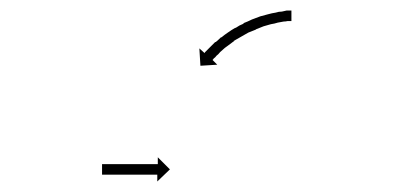

<svg xmlns="http://www.w3.org/2000/svg" viewBox="-20 -582 754 365"><path d="M175 -270Q176 -270 179 -270Q181 -270 184 -270Q187 -270 191 -270Q194 -270 198 -270Q203 -270 207 -270Q212 -270 217 -270Q222 -270 227 -270Q232 -270 237 -270Q241 -270 246 -270Q251 -270 255 -270Q259 -270 263 -270Q266 -270 270 -270Q272 -270 275 -270Q277 -270 278 -270Q279 -270 280 -270V-283L303 -260L279 -237V-250Q279 -250 278 -250Q277 -250 275 -250Q272 -250 270 -250Q266 -250 263 -250Q259 -250 255 -250Q251 -250 246 -250Q241 -250 237 -250Q232 -250 227 -250Q222 -250 217 -250Q212 -250 207 -250Q203 -250 198 -250Q194 -250 190 -250Q187 -250 184 -250Q181 -250 178 -250Q176 -250 175 -250Q175 -250 174.5 -250Q174 -250 174 -250V-270Q174 -270 174.5 -270Q175 -270 175 -270ZM532 -542Q532 -542 532 -542Q532 -542 532 -542Q532 -542 532 -542Q532 -542 532 -542Q530 -542 527 -542Q527 -542 527 -542Q527 -542 527 -542Q527 -542 527 -542Q527 -542 527 -542Q523 -541 518 -541Q518 -541 518.5 -541Q519 -541 519 -541Q519 -541 519 -541Q519 -541 519 -541Q514 -540 508 -539Q508 -539 508 -539Q508 -539 508 -539Q508 -539 508 -539Q508 -539 508 -539Q502 -537 495 -536Q495 -536 495 -536Q495 -536 495 -536Q495 -536 495 -536Q495 -536 495 -536Q488 -534 481 -532Q481 -532 481 -532Q481 -532 481 -532Q481 -532 481 -532Q481 -532 481 -532Q474 -529 466 -526Q466 -526 466 -526Q466 -526 467 -526Q467 -526 467 -526Q467 -526 467 -526Q459 -523 452 -520Q452 -520 452 -520Q452 -520 452 -520Q452 -520 452 -520Q452 -520 452 -520Q445 -516 438 -512Q438 -512 438 -512Q438 -512 438 -512Q438 -512 438 -512Q438 -512 438 -512Q431 -508 424 -504Q424 -504 424 -504Q424 -504 425 -504Q425 -504 425 -504Q425 -504 425 -504Q418 -499 413 -495Q413 -495 413 -495Q413 -495 413 -495Q413 -495 413 -495Q413 -495 413 -495Q407 -491 403 -487Q403 -487 403 -487Q403 -487 403 -487Q403 -487 403 -487Q403 -487 403 -487Q398 -483 395 -479Q395 -479 395 -479Q395 -479 395 -479Q395 -479 395 -479Q395 -479 395 -479Q391 -476 389 -473Q389 -473 389 -473Q389 -473 389 -473Q389 -473 389 -473Q389 -473 389 -473Q386 -471 385 -469Q385 -469 385 -469Q385 -469 385 -469Q385 -469 385 -469Q385 -469 385 -469Q384 -468 384 -468L393 -459L361 -457L359 -490L369 -481Q369 -482 370 -483Q370 -483 370 -483Q370 -483 370 -483Q370 -483 370 -483Q370 -483 370 -483Q372 -485 374 -487Q374 -487 374 -487Q374 -487 374 -487Q374 -487 374 -487Q374 -487 374 -487Q377 -490 381 -494Q381 -494 381 -494Q381 -494 381 -494Q381 -494 381 -494Q381 -494 381 -494Q385 -498 389 -502Q389 -502 389 -502Q389 -502 390 -502Q390 -502 390 -502Q390 -502 390 -502Q395 -506 400 -511Q400 -511 400 -511Q400 -511 400 -511Q400 -511 400.5 -511Q401 -511 401 -511Q407 -516 413 -520Q413 -520 413 -520Q413 -520 413 -520Q413 -520 413 -520Q413 -520 413 -520Q420 -525 427 -529Q427 -529 427.5 -529Q428 -529 428 -529Q428 -529 428 -529Q428 -529 428 -529Q435 -534 443 -537Q443 -537 443 -537.5Q443 -538 443 -538Q443 -538 443 -538Q443 -538 443 -538Q451 -541 459 -545Q459 -545 459 -545Q459 -545 459 -545Q459 -545 459 -545Q459 -545 459 -545Q467 -548 475 -551Q475 -551 475 -551Q475 -551 475 -551Q475 -551 475 -551Q475 -551 475 -551Q482 -553 490 -555Q490 -555 490 -555Q490 -555 490 -555Q490 -555 490 -555Q490 -555 490 -555Q497 -557 504 -558Q504 -558 504 -558Q504 -558 504 -558Q504 -558 504 -558Q504 -558 504 -558Q510 -560 516 -560Q516 -560 516 -560Q516 -560 516 -560Q516 -560 516 -560Q516 -560 516 -560Q521 -561 525 -562Q525 -562 525 -562Q525 -562 525 -562Q525 -562 525 -562Q525 -562 525 -562Q529 -562 531 -562Q531 -562 531.5 -562Q532 -562 532 -562Q532 -562 532 -562Q532 -562 532 -562Q533 -562 534 -562V-542Q533 -542 532 -542Z"/></svg>

Font: FRB American Cursive Just Arrows Thin
Style: Italic
Weight: 100
Italic angle: -25°
Version: Version 2.0;Modular Font Editor K font №1